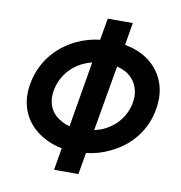

<svg xmlns="http://www.w3.org/2000/svg" viewBox="-76 -630 753 800"><g transform="rotate(10 300.5 -230.5)"><path d="M316 -560 300 -468C266 -464 234 -455 204 -441C117 -400 59 -326 44 -230C42 -218 41 -206 41 -194C41 -131 69 -63 145 -22C168 -9 193 0 221 5L205 99H308L324 7C359 3 391 -6 422 -21C509 -61 568 -137 581 -230C583 -243 584 -256 584 -269C584 -331 556 -399 481 -440C458 -452 433 -460 406 -465L422 -560ZM389 -370C402 -367 414 -362 425 -357C469 -332 482 -292 482 -259C482 -250 481 -240 479 -230C468 -174 431 -128 376 -104C365 -99 353 -96 341 -93ZM147 -230C159 -287 195 -333 251 -358C262 -363 273 -366 284 -369L237 -91C224 -94 211 -99 200 -106C156 -130 144 -168 144 -201C144 -210 145 -220 147 -230Z"/></g></svg>

Font: Jost Medium
Style: Italic
Weight: 500
Italic angle: -5°
Version: Version 3.710